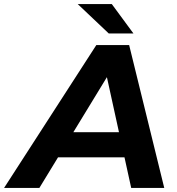

<svg xmlns="http://www.w3.org/2000/svg" viewBox="-83 -921 869 941"><path d="M-63 0 389 -700H550L722 0H560L424 -620H488L110 0ZM124 -150 190 -273H551L570 -150ZM450 -757 298 -901H465L571 -757Z"/></svg>

Font: MOST Montserrat
Style: Bold Italic
Weight: 700
Italic angle: -11.3°
Designer: Julieta Ulanovsky
Foundry: Julieta Ulanovsky
Version: Version 8.000;March 11, 2024;FontCreator 15.0.0.2926 64-bit